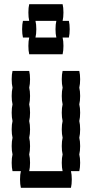

<svg xmlns="http://www.w3.org/2000/svg" viewBox="-20 -900 440 920"><path d="M364 -440Q364 -417 360 -400Q364 -384 364 -360Q364 -337 360 -320Q364 -304 364 -280Q364 -257 360 -240Q364 -224 364 -200Q364 -177 360 -160Q364 -144 364 -120Q364 -97 360 -80H320Q324 -64 324 -40Q324 -17 320 0H80Q76 -17 76 -40Q76 -64 80 -80H40Q36 -97 36 -120Q36 -144 40 -160Q36 -177 36 -200Q36 -224 40 -240Q36 -257 36 -280Q36 -304 40 -320Q36 -337 36 -360Q36 -384 40 -400Q36 -417 36 -440Q36 -464 40 -480Q36 -497 36 -520Q36 -544 40 -560H120Q124 -544 124 -520Q124 -497 120 -480Q124 -464 124 -440Q124 -417 120 -400Q124 -384 124 -360Q124 -337 120 -320Q124 -304 124 -280Q124 -257 120 -240Q124 -224 124 -200Q124 -177 120 -160Q124 -144 124 -120Q124 -97 120 -80H280Q276 -97 276 -120Q276 -144 280 -160Q276 -177 276 -200Q276 -224 280 -240Q276 -257 276 -280Q276 -304 280 -320Q276 -337 276 -360Q276 -384 280 -400Q276 -417 276 -440Q276 -464 280 -480Q276 -497 276 -520Q276 -544 280 -560H360Q364 -544 364 -520Q364 -497 360 -480Q364 -464 364 -440ZM310 -720H280Q284 -704 284 -680Q284 -657 280 -640H120Q116 -657 116 -680Q116 -704 120 -720H90Q86 -737 86 -760Q86 -784 90 -800H120Q116 -817 116 -840Q116 -864 120 -880H280Q284 -864 284 -840Q284 -817 280 -800H310Q314 -784 314 -760Q314 -737 310 -720ZM250 -720Q246 -737 246 -760Q246 -784 250 -800H150Q154 -784 154 -760Q154 -737 150 -720Z"/></svg>

Font: VT323
Style: Regular
Weight: 400
Monospace: yes
Designer: Peter Hull
Version: Version 2.000